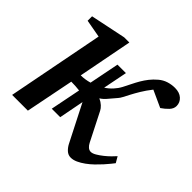

<svg xmlns="http://www.w3.org/2000/svg" viewBox="-130 -637 791 791"><g transform="rotate(45 266.0 -241.5)"><path d="M529.8 -446.8Q529.8 -431.2 517.1 -417.7Q504.4 -404.3 487.8 -393.1L414.1 -426.8Q395 -402.3 382.6 -381.6Q370.1 -360.8 361.6 -344.5Q353 -328.1 347.2 -316.9Q341.3 -305.7 335.9 -299.8Q321.8 -284.2 309.3 -268.6Q296.9 -252.9 282.2 -244.1Q296.4 -237.8 306.4 -228.5Q316.4 -219.2 320.8 -210L383.8 -85.9Q388.7 -76.2 396.2 -69.6Q403.8 -63 413.1 -63Q422.9 -63 436 -70.8Q449.2 -78.6 462.4 -89.1Q475.6 -99.6 486.8 -110.8Q498 -122.1 503.9 -128.9L519 -103Q515.1 -98.1 506.8 -87.6Q498.5 -77.1 486.8 -64.2Q475.1 -51.3 461.2 -37.8Q447.3 -24.4 431.9 -13.2Q416.5 -2 401.1 5.1Q385.7 12.2 371.1 12.2Q356 12.2 344.2 1.2Q332.5 -9.8 325.2 -24.9L244.1 -184.1L223.1 -75.2H173.8L200.2 -208Q177.2 -210.9 151.9 -210.9L109.9 0H18.1L100.1 -421.9L22 -436V-461.9L176.8 -494.1H207L161.1 -256.8Q173.8 -256.8 186.3 -258.8Q198.7 -260.7 210.9 -264.2L236.8 -395H286.1L265.1 -289.1Q281.7 -299.8 294.9 -314.2Q308.1 -328.6 316.9 -345.2Q326.2 -362.8 334.2 -379.4Q342.3 -396 351.3 -411.4Q360.4 -426.8 371.8 -441.4Q383.3 -456.1 399.9 -470.2Q415.5 -483.4 434.3 -489.3Q453.1 -495.1 472.2 -495.1Q499 -495.1 514.4 -481.2Q529.8 -467.3 529.8 -446.8Z"/></g></svg>

Font: Charis SIL
Style: Italic
Weight: 400
Italic angle: -11°
Foundry: SIL International
Version: Version 4.112